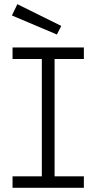

<svg xmlns="http://www.w3.org/2000/svg" viewBox="-20 -898 461 918"><path d="M40 -616H180V-55H40V0H381V-55H241V-616H381V-671H40ZM37 -824 252 -733 273 -774 63 -878Z"/></svg>

Font: Stint Ultra Expanded
Style: Regular
Weight: 400
Width: 7
Designer: Astigmatic (AOETI)
Foundry: Astigmatic (AOETI)
Version: Version 1.000